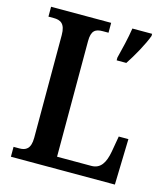

<svg xmlns="http://www.w3.org/2000/svg" viewBox="-107 -798 772 883"><g transform="rotate(15 278.5 -357.0)"><path d="M27 0H522L528 -218H482L469 -143C459 -88 439 -55 395 -55H232V-605C232 -656 251 -667 286 -667H313V-714H27V-667H52C84 -667 108 -656 108 -601V-112C108 -58 84 -47 55 -47H27ZM382 -554H428C456 -596 493 -662 508 -704V-714H414C407 -667 393 -610 382 -567Z"/></g></svg>

Font: Noto Serif Condensed Semi
Style: Regular
Weight: 600
Width: 3
Designer: Monotype Design Team
Foundry: Monotype Imaging Inc.
Version: Version 1.002